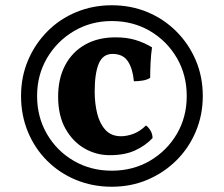

<svg xmlns="http://www.w3.org/2000/svg" viewBox="-20 -595 851 730"><path d="M405 -575Q478 -575 540.5 -549Q603 -523 650.5 -475.5Q698 -428 724.5 -365.5Q751 -303 751 -230Q751 -158 724.5 -95Q698 -32 650.5 15Q603 62 540.5 88.5Q478 115 405 115Q332 115 269 89Q206 63 159 16Q112 -31 86 -94Q60 -157 60 -230Q60 -303 86.5 -365.5Q113 -428 160 -475.5Q207 -523 270 -549Q333 -575 405 -575ZM405 -515Q326 -515 261.5 -477Q197 -439 159 -374.5Q121 -310 121 -230Q121 -150 158.5 -85.5Q196 -21 260.5 16.5Q325 54 405 54Q486 54 550.5 16Q615 -22 652.5 -86Q690 -150 690 -230Q690 -310 652.5 -374.5Q615 -439 550.5 -477Q486 -515 405 -515ZM419 -453Q461 -453 493.5 -443.5Q526 -434 558 -415Q554 -388 552.5 -357Q551 -326 551 -299Q538 -291 521 -288.5Q504 -286 489 -286Q485 -333 466.5 -361.5Q448 -390 408 -390Q371 -390 355.5 -353Q340 -316 340 -247Q340 -202 349.5 -163.5Q359 -125 381 -101Q403 -77 440 -77Q463 -77 488 -86.5Q513 -96 535 -118Q545 -111 552.5 -98Q560 -85 560 -70Q534 -42 494.5 -23.5Q455 -5 397 -5Q346 -5 301.5 -30.5Q257 -56 229 -105.5Q201 -155 201 -228Q201 -296 227.5 -346.5Q254 -397 303 -425Q352 -453 419 -453Z"/></svg>

Font: Vollkorn ExtraBold
Style: Regular
Weight: 800
Designer: Friedrich Althausen
Foundry: Friedrich Althausen
Version: Version 5.000; ttfautohint (v1.8.3)